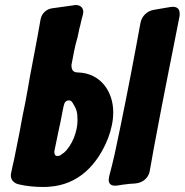

<svg xmlns="http://www.w3.org/2000/svg" viewBox="-20 -746 734 763"><path d="M291 -458C269 -458 264 -469 264 -488C271 -524 277 -562 288 -597C291 -609 293 -622 296 -635C299 -642 302 -663 309 -686C310 -691 311 -695 311 -698C311 -714 301 -726 281 -726C279 -726 276 -726 273 -725L187 -713C164 -710 145 -692 141 -668C128 -592 112 -511 99 -442C94 -409 87 -375 80 -336C72 -299 65 -261 58 -222C50 -183 43 -147 36 -112C32 -95 28 -78 25 -62C24 -57 23 -53 23 -49C23 -34 32 -18 56 -13C86 -6 120 -3 151 -3C160 -3 168 -3 176 -4C293 -12 368 -92 410 -198C422 -231 430 -265 430 -300C430 -382 380 -455 291 -458ZM467 -12C486 -15 502 -16 519 -17C548 -20 570 -39 575 -66L592 -161C611 -261 631 -369 650 -462C659 -505 667 -549 676 -593L693 -679C694 -682 694 -686 694 -691C694 -710 685 -719 666 -719C663 -719 660 -718 656 -718L592 -707C565 -703 543 -682 538 -654L522 -567C495 -422 467 -280 436 -135C429 -103 421 -73 414 -46C413 -39 412 -35 412 -31C412 -16 421 -8 438 -8C441 -8 444 -9 448 -9ZM220 -129C216 -127 212 -126 209 -126C198 -126 196 -134 196 -141C196 -144 196 -147 197 -150C203 -180 209 -209 215 -237C222 -265 226 -294 233 -325C236 -340 243 -347 254 -347C259 -347 263 -345 267 -340C285 -312 288 -300 288 -267C288 -224 267 -168 234 -139C229 -136 224 -132 220 -129Z"/></svg>

Font: Bangerz
Style: Bold
Weight: 700
Designer: vernon adams
Foundry: Vernon Adams
Version: Version 2.10;December 28, 2023;FontCreator 13.0.0.2683 64-bi